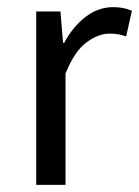

<svg xmlns="http://www.w3.org/2000/svg" viewBox="-20 -518 390 538"><path d="M81.5 -485.8H149.4L156.7 -397.9H159.7Q184.6 -443.8 220 -470.9Q255.4 -498 297.4 -498Q326.7 -498 349.6 -487.8L333.5 -416Q321.8 -419.9 311.8 -421.9Q301.8 -423.8 286.6 -423.8Q255.4 -423.8 221.9 -398.9Q188.5 -374 163.6 -312V0H81.5Z"/></svg>

Font: Pyidaungsu Numbers
Style: Regular
Weight: 400
Designer: Sun Tun
Foundry: MCF
Version: Version 2.053; ttfautohint (v1.8.2)